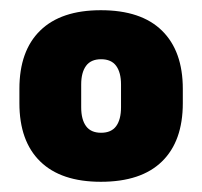

<svg xmlns="http://www.w3.org/2000/svg" viewBox="-20 -667 396 376"><path d="M177.5 -311Q99.5 -311 58.8 -350.8Q18 -390.5 18 -465V-493Q18 -567.5 58.8 -607.2Q99.5 -647 177.5 -647Q256.5 -647 297.2 -607Q338 -567 338 -493V-465Q338 -390.5 297.2 -350.8Q256.5 -311 177.5 -311ZM178 -407Q198 -407 207.5 -420Q217 -433 217 -457V-501.5Q217 -525 207.5 -538Q198 -551 178 -551Q158 -551 148.5 -538Q139 -525 139 -501.5V-457Q139 -433 148.5 -420Q158 -407 178 -407Z"/></svg>

Font: Anek Tamil Medium ExtraBold
Style: Regular
Weight: 800
Version: Version 1.003